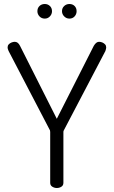

<svg xmlns="http://www.w3.org/2000/svg" viewBox="-20 -940 569 960"><path d="M264 0Q252 0 241.5 -6.5Q231 -13 231 -26V-280Q231 -285 230 -288L23 -685Q20 -691 19 -695.5Q18 -700 18 -703Q18 -712 23.5 -718Q29 -724 37.5 -727.5Q46 -731 54 -731Q62 -731 68.5 -726Q75 -721 80 -711L264 -346L449 -711Q455 -721 461.5 -726Q468 -731 475 -731Q484 -731 492 -727.5Q500 -724 505.5 -718Q511 -712 511 -703Q511 -700 510 -695.5Q509 -691 507 -685L299 -288Q297 -285 297 -280V-26Q297 -13 287 -6.5Q277 0 264 0ZM327 -847Q312 -847 301 -858Q290 -869 290 -884Q290 -900 301 -910Q312 -920 327 -920Q343 -920 353 -910Q363 -900 363 -884Q363 -869 353 -858Q343 -847 327 -847ZM204 -847Q188 -847 177.5 -858Q167 -869 167 -884Q167 -900 177.5 -910Q188 -920 204 -920Q219 -920 229.5 -910Q240 -900 240 -884Q240 -869 229.5 -858Q219 -847 204 -847Z"/></svg>

Font: Dosis
Style: Regular
Weight: 400
Designer: EdgarTolentino, PabloImpallari, IginoMarini
Foundry: EdgarTolentino, PabloImpallari, IginoMarini
Version: Version 3.001; ttfautohint (v1.8.2)